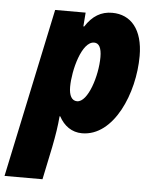

<svg xmlns="http://www.w3.org/2000/svg" viewBox="-103 -610 722 897"><g transform="rotate(5 257.5 -161.5)"><path d="M-48 240H130L162 87C174 26 180 -13 184 -60H187C210 -17 247 10 295 10C444 10 532 -198 532 -373C532 -497 475 -563 387 -563C335 -563 295 -539 262 -488H258L263 -553H120ZM259 -137C234 -137 221 -161 221 -201C221 -279 257 -417 315 -417C338 -417 350 -395 350 -352C350 -264 310 -137 259 -137Z"/></g></svg>

Font: Noto Sans SemiCondensed Black
Style: Italic
Weight: 900
Width: 4
Italic angle: -12°
Designer: Monotype Design Team
Foundry: Monotype Imaging Inc.
Version: Version 2.013